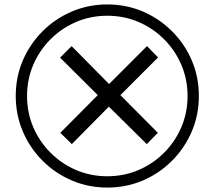

<svg xmlns="http://www.w3.org/2000/svg" viewBox="-20 -782 968 866"><path d="M304 -132 252 -183 421 -353 251 -522 303 -574 472 -403 643 -574 693 -523 523 -353 692 -183 642 -132 471 -301ZM464 64Q379 64 304 32Q229 0 172 -57Q115 -114 83 -189Q51 -264 51 -349Q51 -435 83 -509.5Q115 -584 172 -641Q229 -698 304 -730Q379 -762 464 -762Q550 -762 624.5 -730Q699 -698 756 -641Q813 -584 845 -509.5Q877 -435 877 -349Q877 -264 845 -189Q813 -114 756 -57Q699 0 624.5 32Q550 64 464 64ZM464 13Q539 13 604.5 -15Q670 -43 720 -93Q770 -143 798 -208.5Q826 -274 826 -349Q826 -424 798 -489.5Q770 -555 720 -605Q670 -655 604.5 -683Q539 -711 464 -711Q389 -711 323.5 -683Q258 -655 208 -605Q158 -555 130 -489.5Q102 -424 102 -349Q102 -274 130 -208.5Q158 -143 208 -93Q258 -43 323.5 -15Q389 13 464 13Z"/></svg>

Font: lbangla25
Style: Book
Weight: 400
Designer: Jelle Bosma - Monotype Design Team
Foundry: Monotype Imaging Inc.
Version: Version 2.003